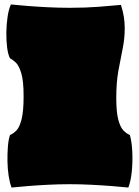

<svg xmlns="http://www.w3.org/2000/svg" viewBox="-20 -825 623 862"><path d="M32 17Q24 -3 19 -34.5Q14 -66 13.5 -101Q13 -136 15.5 -167.5Q18 -199 25 -219Q40 -225 54 -239.5Q68 -254 77 -290Q86 -326 86 -393Q86 -462 75.5 -496.5Q65 -531 50.5 -544.5Q36 -558 25 -563Q16 -580 12 -611.5Q8 -643 8.5 -679.5Q9 -716 14 -749.5Q19 -783 29 -805Q58 -802 101 -798.5Q144 -795 194.5 -792.5Q245 -790 293 -790Q364 -790 422.5 -794.5Q481 -799 523 -803Q532 -775 536 -749.5Q540 -724 540 -698Q540 -651 530.5 -605.5Q521 -560 511.5 -507.5Q502 -455 502 -385Q502 -322 511 -288Q520 -254 534 -239.5Q548 -225 563 -219Q572 -188 574 -142.5Q576 -97 571.5 -53.5Q567 -10 556 17Q528 14 484 10.5Q440 7 390 4.5Q340 2 293 2Q245 2 195.5 4.5Q146 7 103 10.5Q60 14 32 17Z"/></svg>

Font: Oi
Style: Regular
Weight: 400
Designer: Kostas Bartsokas, Mohamad Dakak
Foundry: Foundry5
Version: Version 4.000